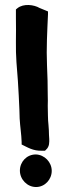

<svg xmlns="http://www.w3.org/2000/svg" viewBox="-20 -766 270 772"><path d="M44 -598C43 -542 48 -489 52 -440C54 -400 57 -363 58 -325C58 -313 59 -301 59 -291V-290C61 -255 66 -227 67 -195V-185C89 -175 112 -158 151 -160H161L165 -164C180 -177 178 -196 178 -207L177 -223C177 -236 176 -251 175 -263C172 -288 173 -313 172 -341C173 -354 172 -369 172 -381C172 -423 171 -462 169 -504C166 -570 170 -642 173 -709V-720L139 -734C117 -747 75 -753 50 -733L44 -728V-695C45 -663 44 -631 44 -598ZM60 -80C60 -45 89 -14 125 -14C160 -14 188 -44 188 -79C188 -114 159 -144 124 -145C87 -145 60 -115 60 -80Z"/></svg>

Font: Hussar Pisanka
Style: Bd
Weight: 700
Designer: Robert Jablonski
Foundry: Cannot Into Space Fonts
Version: Version 1.070